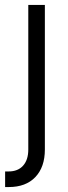

<svg xmlns="http://www.w3.org/2000/svg" viewBox="-41 -550 271 769"><path d="M138.7 -530.3V48.8Q138.7 119.1 100.6 159.2Q62.5 199.2 -5.9 199.2H-20.5V136.7H-6.8Q30.8 136.7 51.5 113.5Q72.3 90.3 72.3 48.8V-530.3Z"/></svg>

Font: Pretendard Light
Style: Regular
Weight: 300
Designer: Base glyphs from Inter by Rasmus Andersson; Hangeul glyphs from Noto Sans CJK(Source Han Sans) by Jang Soo-young and Kan
Foundry: Kil Hyung-jin
Version: Version 1.309